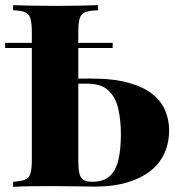

<svg xmlns="http://www.w3.org/2000/svg" viewBox="-20 -728 700 748"><path d="M0 -541V-561H419V-541ZM362 -708V-688Q329 -687 312.5 -680.5Q296 -674 290.5 -656.5Q285 -639 285 -602V-106Q285 -72 289 -53.5Q293 -35 305 -27.5Q317 -20 340 -20Q383 -20 407 -41.5Q431 -63 441 -104.5Q451 -146 451 -204Q451 -260 440.5 -305Q430 -350 402 -376Q374 -402 320 -402Q303 -402 285 -402Q267 -402 250 -402Q233 -402 218 -402V-421Q248 -421 278 -421.5Q308 -422 333 -422Q422 -422 481 -405.5Q540 -389 574.5 -361Q609 -333 624 -296.5Q639 -260 639 -219Q639 -174 622 -134Q605 -94 569 -64.5Q533 -35 478 -18Q423 -1 347 -1Q324 -1 283.5 -2Q243 -3 189 -3Q148 -3 103 -2.5Q58 -2 31 0V-20Q62 -22 77.5 -28Q93 -34 98.5 -52Q104 -70 104 -106V-602Q104 -639 98.5 -656.5Q93 -674 77.5 -680.5Q62 -687 31 -688V-708Q58 -707 103 -706Q148 -705 199 -705Q245 -705 289 -706Q333 -707 362 -708Z"/></svg>

Font: Playfair Display ExtraBold
Style: Regular
Weight: 800
Designer: Claus Eggers Sørensen
Foundry: Claus Eggers Sørensen
Version: Version 1.203